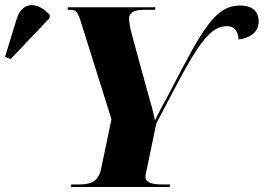

<svg xmlns="http://www.w3.org/2000/svg" viewBox="-170 -743 1048 763"><path d="M-128 -508 26 -670 29 -682C-15 -734 -80 -742 -103 -670L-150 -517ZM112 0H504L506 -10H481C439 -10 408 -14 408 -42C408 -46 409 -53 413 -69L451 -252C594 -524 648 -639 732 -639C767 -639 776 -612 778 -586C823 -592 858 -614 858 -658C858 -689 842 -721 784 -721C688 -721 639 -637 506 -379C477 -324 455 -287 446 -264C438 -303 428 -339 416 -379L354 -606C346 -635 343 -656 343 -671C343 -692 362 -704 401 -704H446L448 -714H100L98 -704H111C134 -704 141 -691 153 -651L273 -269L231 -69C219 -16 183 -10 142 -10H113Z"/></svg>

Font: Noto Serif Display ExtraBold
Style: Italic
Weight: 800
Italic angle: -12°
Designer: Monotype Design Team
Foundry: Monotype Imaging Inc.
Version: Version 2.009